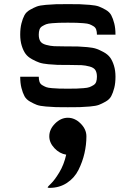

<svg xmlns="http://www.w3.org/2000/svg" viewBox="-20 -520 658 931"><path d="M78 -148H168Q168 -134 171.5 -123.5Q175 -113 185 -107Q195 -101 204 -97.5Q213 -94 233 -92.5Q253 -91 266.5 -90.5Q280 -90 309 -90Q338 -90 351.5 -90.5Q365 -91 385 -92.5Q405 -94 414 -97.5Q423 -101 433 -107Q443 -113 446.5 -123.5Q450 -134 450 -148Q450 -168 442.5 -180Q435 -192 414.5 -197.5Q394 -203 375.5 -204Q357 -205 318 -205H305Q275 -205 258.5 -205.5Q242 -206 214.5 -208.5Q187 -211 171 -216.5Q155 -222 135 -233Q115 -244 104 -259Q93 -274 85.5 -298Q78 -322 78 -352Q78 -383 84 -406.5Q90 -430 98.5 -446Q107 -462 125.5 -472.5Q144 -483 158.5 -488.5Q173 -494 203 -496.5Q233 -499 251.5 -499.5Q270 -500 309 -500Q348 -500 366.5 -499.5Q385 -499 415 -496.5Q445 -494 459.5 -488.5Q474 -483 492.5 -472.5Q511 -462 519.5 -446Q528 -430 534 -406.5Q540 -383 540 -352H450Q450 -366 446.5 -376.5Q443 -387 433 -393Q423 -399 414 -402.5Q405 -406 385 -407.5Q365 -409 351.5 -409.5Q338 -410 309 -410Q280 -410 266.5 -409.5Q253 -409 233 -407.5Q213 -406 204 -402.5Q195 -399 185 -393Q175 -387 171.5 -376.5Q168 -366 168 -352Q168 -332 175.5 -320Q183 -308 203.5 -302.5Q224 -297 242.5 -296Q261 -295 300 -295H313Q343 -295 359.5 -294.5Q376 -294 403.5 -291.5Q431 -289 447 -283.5Q463 -278 483 -267Q503 -256 514 -241Q525 -226 532.5 -202Q540 -178 540 -148Q540 -117 534 -93.5Q528 -70 519.5 -54Q511 -38 492.5 -27.5Q474 -17 459.5 -11.5Q445 -6 415 -3.5Q385 -1 366.5 -0.5Q348 0 309 0Q270 0 251.5 -0.5Q233 -1 203 -3.5Q173 -6 158.5 -11.5Q144 -17 125.5 -27.5Q107 -38 98.5 -54Q90 -70 84 -93.5Q78 -117 78 -148ZM220 391Q211 391 211 388Q211 386 228 369.5Q245 353 267.5 316Q290 279 301 230Q269 225 244 198.5Q219 172 219 141Q219 107 247 79Q275 51 309 51Q343 51 371 79Q399 107 399 141Q399 182 389.5 223.5Q380 265 360.5 304Q341 343 304.5 367Q268 391 220 391Z"/></svg>

Font: Hermit
Style: Regular
Weight: 400
Designer: Pablo Caro
Version: Version 2.000;PS 002.000;hotconv 1.0.88;makeotf.lib2.5.64775